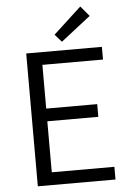

<svg xmlns="http://www.w3.org/2000/svg" viewBox="-63 -1008 709 1054"><g transform="rotate(-5 292.0 -481.5)"><path d="M102 0H530V-70H185V-351H466V-421H185V-662H519V-732H102ZM303 -779 467 -907 420 -963 266 -821Z"/></g></svg>

Font: Noto Sans JP DemiLight
Style: Regular
Weight: 350
Designer: Ryoko NISHIZUKA 西塚涼子 (kana, bopomofo & ideographs); Paul D. Hunt (Latin, Greek & Cyrillic); Sandoll Communications 산돌커뮤니
Foundry: Adobe
Version: Version 2.004;hotconv 1.0.118;makeotfexe 2.5.65603